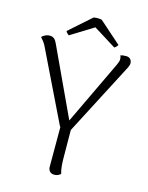

<svg xmlns="http://www.w3.org/2000/svg" viewBox="-128 -937 791 1026"><g transform="rotate(15 268.0 -424.0)"><path d="M157 -730 283 -808 408 -730C415 -733 424 -743 426 -749L305 -856C293 -859 272 -859 260 -856L139 -749C141 -743 151 -733 157 -730ZM514 -670C513 -689 503 -702 482 -702C468 -702 459 -701 450 -697C454 -692 455 -683 455 -676C455 -669 452 -659 445 -644L277 -291L100 -671C91 -690 81 -702 59 -702C39 -702 24 -691 16 -683C26 -672 39 -656 45 -643L234 -254C235 -251 237 -248 240 -245V-25C240 -3 254 10 274 10C291 10 303 2 309 -4C301 -28 299 -62 299 -103L298 -244L499 -631C507 -645 514 -660 514 -670Z"/></g></svg>

Font: Arima Koshi Light
Style: Regular
Weight: 300
Designer: Joana Correia and Natanael Gama
Foundry: NDISCOVER
Version: Version 1.019;PS 001.019;hotconv 1.0.88;makeotf.lib2.5.64775